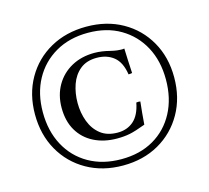

<svg xmlns="http://www.w3.org/2000/svg" viewBox="-104 -833 1052 966"><g transform="rotate(-15 422.5 -349.5)"><path d="M785 -351Q785 -245 738.5 -163Q692 -81 610.5 -34.5Q529 12 423 12Q317 12 235 -34.5Q153 -81 106.5 -163Q60 -245 60 -351Q60 -456 106.5 -537.5Q153 -619 235 -665Q317 -711 423 -711Q529 -711 610.5 -665Q692 -619 738.5 -537.5Q785 -456 785 -351ZM742 -351Q742 -448 702.5 -521.5Q663 -595 591.5 -637Q520 -679 423 -679Q326 -679 253.5 -637Q181 -595 141 -521.5Q101 -448 101 -351Q101 -253 141 -178.5Q181 -104 253.5 -62.5Q326 -21 423 -21Q520 -21 591.5 -62.5Q663 -104 702.5 -178.5Q742 -253 742 -351ZM589 -277Q586 -249 583 -219Q580 -189 578 -159Q551 -149 530.5 -142.5Q510 -136 495 -133Q465 -127 429 -127Q361 -127 308.5 -153.5Q256 -180 227 -229.5Q198 -279 198 -348Q198 -414 227.5 -465Q257 -516 309 -544.5Q361 -573 428 -573Q448 -573 468.5 -570Q489 -567 508 -562Q529 -557 542 -555.5Q555 -554 562 -554Q567 -554 571 -554Q575 -554 580 -555Q582 -494 586 -426Q582 -425 577 -424.5Q572 -424 567 -424Q557 -489 521.5 -517.5Q486 -546 433 -546Q380 -546 346.5 -518.5Q313 -491 297.5 -446.5Q282 -402 282 -351Q282 -299 299 -254Q316 -209 350.5 -182Q385 -155 439 -155Q489 -155 522.5 -184.5Q556 -214 568 -277Q579 -279 589 -277Z"/></g></svg>

Font: Castoro Titling
Style: Regular
Weight: 400
Version: Version 2.04